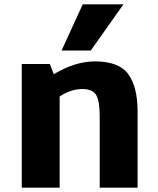

<svg xmlns="http://www.w3.org/2000/svg" viewBox="-20 -862 727 882"><path d="M80 0ZM612 -351V0H438V-329Q438 -399 421.5 -426Q405 -453 358 -453Q307 -453 254 -419V0H80V-568H209L227 -521Q325 -580 416 -580Q527 -580 569.5 -521Q612 -462 612 -351ZM360 -842H547L397 -630H263Z"/></svg>

Font: Martel Sans Black
Style: Regular
Weight: 900
Designer: Dan Reynolds and Mathieu Réguer
Foundry: Dan Reynolds and Mathieu Réguer
Version: Version 1.002; ttfautohint (v1.1) -l 5 -r 5 -G 72 -x 0 -D la